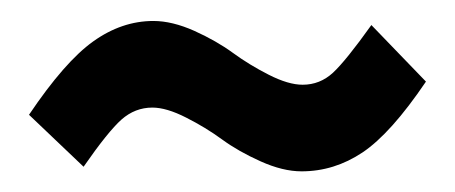

<svg xmlns="http://www.w3.org/2000/svg" viewBox="-20 -442 436 184"><path d="M60.1 -282.2 7.8 -332Q42 -382.8 69.3 -402.3Q96.7 -421.9 127 -421.9Q145 -421.9 166.3 -412.4Q187.5 -402.8 203.1 -391.4Q218.8 -379.9 237.5 -370.4Q256.3 -360.8 270 -360.8Q286.6 -360.8 299.1 -372.3Q311.5 -383.8 335.9 -418L388.2 -363.8Q354.5 -314 327.4 -295.9Q300.3 -277.8 269 -277.8Q251 -277.8 229.7 -287.4Q208.5 -296.9 192.9 -308.3Q177.2 -319.8 158.4 -329.3Q139.6 -338.9 126 -338.9Q109.4 -338.9 96.4 -327.4Q83.5 -315.9 60.1 -282.2Z"/></svg>

Font: Bebas Neue Bold
Style: Regular
Weight: 700
Designer: Ryoichi Tsunekawa
Foundry: Ryoichi Tsunekawa
Version: Version 1.300